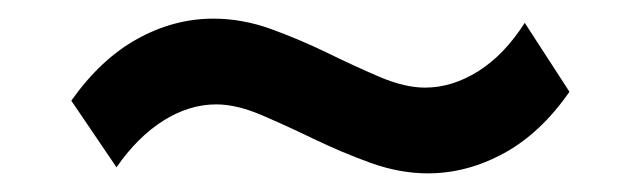

<svg xmlns="http://www.w3.org/2000/svg" viewBox="-20 -436 688 206"><path d="M439 -250Q409 -250 377.8 -261.2Q346.5 -272.5 316.5 -287Q286.5 -301.5 260 -312.8Q233.5 -324 212 -324Q183 -324 155.2 -306.5Q127.5 -289 105 -256.5L56.5 -328Q88 -372.5 127.2 -394.2Q166.5 -416 209 -416Q240 -416 271 -404.8Q302 -393.5 331.8 -379Q361.5 -364.5 388 -353.2Q414.5 -342 436 -342Q465 -342 493 -359.5Q521 -377 543 -411.5L591 -337.5Q560 -293 520.5 -271.5Q481 -250 439 -250Z"/></svg>

Font: Geologica EX Med
Style: Regular
Weight: 500
Designer: Sindre Bremnes, Frode Helland
Foundry: Monokrom Skriftforlag AS
Version: Version 1.010;gftools[0.9.28]